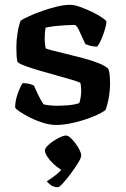

<svg xmlns="http://www.w3.org/2000/svg" viewBox="-20 -520 524 799"><path d="M214 0Q188 0 159 -9Q130 -18 104.5 -31Q79 -44 62 -55.5Q45 -67 43 -73Q43 -99 53 -128Q63 -157 74 -174Q91 -174 103.5 -170.5Q116 -167 121 -164Q127 -150 138.5 -126Q150 -102 161 -86Q172 -83 188 -81.5Q204 -80 216 -80Q238 -80 264 -82Q290 -84 310 -91Q313 -99 315.5 -114Q318 -129 318 -143Q318 -151 317 -160Q316 -169 315 -174Q312 -178 286 -186Q260 -194 223 -204Q186 -214 148.5 -225Q111 -236 84 -246Q57 -256 52 -264Q50 -275 49 -290Q48 -305 48 -322Q48 -352 53 -383Q58 -414 66 -434Q78 -442 102 -453Q126 -464 156 -474.5Q186 -485 216.5 -492.5Q247 -500 272 -500Q289 -500 314 -491Q339 -482 364 -470Q389 -458 406 -446Q423 -434 423 -429Q423 -420 417 -399Q411 -378 402 -357Q393 -336 384 -326Q367 -326 354 -330Q341 -334 335 -337Q320 -369 309.5 -392.5Q299 -416 290 -416Q270 -416 246 -414.5Q222 -413 202 -410.5Q182 -408 170 -405Q168 -395 167 -382.5Q166 -370 166 -360Q166 -348 167 -338Q168 -328 170 -319Q174 -316 198 -310Q222 -304 256.5 -295.5Q291 -287 327.5 -277.5Q364 -268 392 -256.5Q420 -245 431 -233Q435 -223 436.5 -206.5Q438 -190 438 -174Q438 -141 431.5 -107.5Q425 -74 418 -61Q406 -52 383 -41.5Q360 -31 331 -21.5Q302 -12 271 -6Q240 0 214 0ZM221 259Q204 259 192 250.5Q180 242 175 234Q194 223 215.5 205.5Q237 188 248 168L256 193Q245 193 230 183.5Q215 174 200.5 160Q186 146 176.5 131.5Q167 117 167 106Q167 98 177 87.5Q187 77 202 67Q217 57 231.5 50.5Q246 44 254 44Q263 44 273.5 53.5Q284 63 294 76.5Q304 90 311 104Q318 118 318 127Q318 136 305.5 157Q293 178 275 202Q257 226 242 242.5Q227 259 221 259Z"/></svg>

Font: Texturina Medium 12pt SemiBold
Style: Regular
Weight: 600
Version: Version 1.002